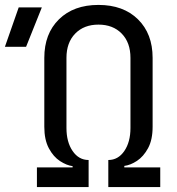

<svg xmlns="http://www.w3.org/2000/svg" viewBox="-100 -760 720 780"><path d="M50 0V-80H195V-85Q171 -88 144 -105.5Q117 -123 98.5 -157.5Q80 -192 80 -245V-525Q80 -623 139.5 -681.5Q199 -740 300 -740Q401 -740 460.5 -681.5Q520 -623 520 -525V-245Q520 -192 501.5 -158Q483 -124 456.5 -106.5Q430 -89 405 -86V-80H551V0H340V-110Q380 -110 405 -146.5Q430 -183 430 -240V-525Q430 -587 394.5 -623.5Q359 -660 300 -660Q241 -660 205.5 -623.5Q170 -587 170 -525V-240Q170 -183 195 -146.5Q220 -110 260 -110V0ZM-80 -570 -24 -730H70L6 -570Z"/></svg>

Font: JetBrainsMono NF
Style: Regular
Weight: 400
Designer: Philipp Nurullin, Konstantin Bulenkov
Foundry: JetBrains
Version: Version 2.251; ttfautohint (v1.8.3);Nerd Fonts 2.2.2